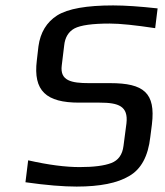

<svg xmlns="http://www.w3.org/2000/svg" viewBox="-20 -679 609 709"><path d="M387 -372H309C243 -372 201 -381 208 -437L217 -511C220 -541 233 -562 255 -574C278 -586 321 -592 385 -592C424 -592 480 -586 553 -575L562 -648C498 -655 443 -659 398 -659C300 -659 231 -647 191 -622C152 -597 129 -559 122 -508L116 -456C102 -343 151 -300 272 -300H348C418 -300 454 -287 447 -224L436 -140C432 -108 417 -87 391 -77C365 -67 326 -62 274 -62C222 -62 159 -70 84 -87L74 -6C151 5 214 10 263 10C349 10 414 -3 457 -29C501 -54 527 -102 535 -173L541 -220C555 -336 511 -372 387 -372Z"/></svg>

Font: Gamestation Text
Style: Italic
Weight: 400
Designer: Jonas Hecksher
Foundry: Jonas Hecksher, Playtypeª, e-types AS
Version: Version 1.003